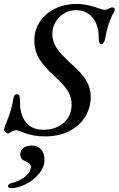

<svg xmlns="http://www.w3.org/2000/svg" viewBox="-35 -684 608 984"><path d="M84 -5Q53 -17 49 -17Q41 -17 27 -11Q11 0 6 0Q1 0 -7 -7Q-15 -14 -15 -20Q-15 -24 -5 -49Q26 -123 33 -177Q35 -190 39.5 -195.5Q44 -201 53 -201Q62 -201 65 -190.5Q68 -180 68 -154Q68 -95 98 -57Q128 -19 188 -19Q251 -19 291.5 -54.5Q332 -90 332 -149Q332 -186 313.5 -216.5Q295 -247 243 -295Q192 -341 166.5 -382Q141 -423 141 -477Q141 -530 169.5 -573Q198 -616 248 -640Q298 -664 360 -664Q395 -664 445 -650Q465 -644 468 -642Q473 -640 483.5 -637Q494 -634 500 -634Q509 -634 521 -639Q532 -646 541 -646Q549 -646 552 -640Q555 -634 552 -628Q518 -570 504 -487Q502 -474 496.5 -466Q491 -458 486 -458Q477 -458 474 -465.5Q471 -473 471 -489Q471 -556 439 -594Q407 -632 354 -632Q320 -632 292 -614.5Q264 -597 248.5 -569Q233 -541 233 -511Q233 -473 253.5 -440.5Q274 -408 328 -359Q383 -311 406.5 -272Q430 -233 430 -188Q430 -133 402 -86.5Q374 -40 321 -12.5Q268 15 195 15Q134 15 84 -5ZM6 270Q6 265 11 260.5Q16 256 25 254Q64 245 93.5 221.5Q123 198 123 172Q123 161 116 154.5Q109 148 96 143Q83 138 76 129.5Q69 121 69 106Q69 86 85.5 74Q102 62 128 62Q157 62 175 81Q193 100 193 135Q193 172 165.5 205.5Q138 239 98 259.5Q58 280 23 280Q6 280 6 270Z"/></svg>

Font: EB Garamond Medium
Style: Italic
Weight: 500
Italic angle: -17.2°
Designer: Georg Duffner and Octavio Pardo
Foundry: Georg Duffner
Version: Version 1.000